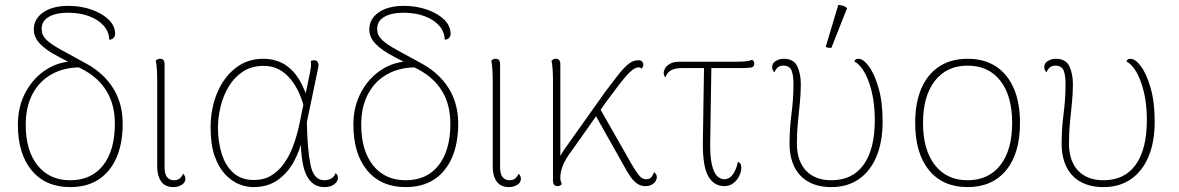

<svg xmlns="http://www.w3.org/2000/svg" viewBox="-20 -752 4815 784"><path d="M267 12Q166 12 109.5 -56Q53 -124 53 -243Q53 -317 84.5 -375.5Q116 -434 169 -468Q222 -502 288 -502L309 -477Q241 -477 190.5 -448.5Q140 -420 112.5 -367.5Q85 -315 85 -243Q85 -137 133.5 -76.5Q182 -16 267 -16Q353 -16 401 -77Q449 -138 449 -247Q449 -324 415.5 -379.5Q382 -435 317 -469L218 -521Q168 -547 143 -573.5Q118 -600 118 -631Q118 -675 156.5 -701.5Q195 -728 259 -728Q311 -728 354.5 -712.5Q398 -697 424 -671.5Q450 -646 450 -614Q450 -604 443.5 -597Q437 -590 426 -590Q425 -623 403 -647.5Q381 -672 343.5 -686Q306 -700 258 -700Q208 -700 179 -683Q150 -666 150 -634Q150 -609 169 -590Q188 -571 236 -545L333 -492Q404 -453 442.5 -391Q481 -329 481 -247Q481 -166 455.5 -108Q430 -50 382.5 -19Q335 12 267 12Z M689 12Q654 12 638 -11Q622 -34 622 -71V-417Q622 -447 620.5 -469.5Q619 -492 616 -504Q619 -507 623 -509.5Q627 -512 634 -512Q643 -512 647.5 -506.5Q652 -501 652 -490V-69Q652 -41 662.5 -28.5Q673 -16 690 -16Q705 -16 713.5 -23Q722 -30 728 -43Q733 -37 735 -32Q737 -27 737 -22Q737 -6 721.5 3Q706 12 689 12Z M1014 12Q986 12 956 0Q926 -12 899.5 -40Q873 -68 856.5 -114.5Q840 -161 840 -231Q840 -308 866.5 -372Q893 -436 941.5 -474Q990 -512 1055 -512Q1096 -512 1129.5 -496Q1163 -480 1189.5 -445Q1216 -410 1235 -352L1221 -316Q1200 -394 1158 -438.5Q1116 -483 1057 -483Q1007 -483 971.5 -459.5Q936 -436 913.5 -398Q891 -360 880.5 -316Q870 -272 870 -231Q870 -174 885 -125Q900 -76 932.5 -46.5Q965 -17 1017 -17Q1058 -17 1088 -35.5Q1118 -54 1139 -83.5Q1160 -113 1173.5 -147Q1187 -181 1195 -213Q1203 -245 1207 -267L1246 -457Q1249 -473 1250 -481.5Q1251 -490 1249 -502Q1251 -504 1254.5 -505Q1258 -506 1262 -506Q1272 -506 1276 -500.5Q1280 -495 1280.5 -488Q1281 -481 1279 -474L1233 -253Q1235 -141 1248 -78.5Q1261 -16 1304 -16Q1320 -16 1332.5 -23Q1345 -30 1350 -45Q1360 -39 1360 -25Q1360 -12 1345.5 0Q1331 12 1304 12Q1257 12 1232.5 -34.5Q1208 -81 1208 -193L1215 -185Q1204 -136 1179 -90.5Q1154 -45 1113.5 -16.5Q1073 12 1014 12Z M1637 12Q1536 12 1479.5 -56Q1423 -124 1423 -243Q1423 -317 1454.5 -375.5Q1486 -434 1539 -468Q1592 -502 1658 -502L1679 -477Q1611 -477 1560.5 -448.5Q1510 -420 1482.5 -367.5Q1455 -315 1455 -243Q1455 -137 1503.5 -76.5Q1552 -16 1637 -16Q1723 -16 1771 -77Q1819 -138 1819 -247Q1819 -324 1785.5 -379.5Q1752 -435 1687 -469L1588 -521Q1538 -547 1513 -573.5Q1488 -600 1488 -631Q1488 -675 1526.5 -701.5Q1565 -728 1629 -728Q1681 -728 1724.5 -712.5Q1768 -697 1794 -671.5Q1820 -646 1820 -614Q1820 -604 1813.5 -597Q1807 -590 1796 -590Q1795 -623 1773 -647.5Q1751 -672 1713.5 -686Q1676 -700 1628 -700Q1578 -700 1549 -683Q1520 -666 1520 -634Q1520 -609 1539 -590Q1558 -571 1606 -545L1703 -492Q1774 -453 1812.5 -391Q1851 -329 1851 -247Q1851 -166 1825.5 -108Q1800 -50 1752.5 -19Q1705 12 1637 12Z M2059 12Q2024 12 2008 -11Q1992 -34 1992 -71V-417Q1992 -447 1990.5 -469.5Q1989 -492 1986 -504Q1989 -507 1993 -509.5Q1997 -512 2004 -512Q2013 -512 2017.5 -506.5Q2022 -501 2022 -490V-69Q2022 -41 2032.5 -28.5Q2043 -16 2060 -16Q2075 -16 2083.5 -23Q2092 -30 2098 -43Q2103 -37 2105 -32Q2107 -27 2107 -22Q2107 -6 2091.5 3Q2076 12 2059 12Z M2256 8Q2247 8 2242.5 2Q2238 -4 2238 -14V-417Q2238 -447 2236.5 -469.5Q2235 -492 2232 -504Q2235 -507 2239 -509.5Q2243 -512 2250 -512Q2259 -512 2263.5 -506.5Q2268 -501 2268 -490V-79L2254 -71Q2254 -91 2268 -115.5Q2282 -140 2298 -161L2452 -378Q2479 -413 2501 -442Q2523 -471 2543.5 -488.5Q2564 -506 2586 -506Q2598 -506 2602.5 -500Q2607 -494 2607 -488Q2607 -482 2604.5 -478Q2602 -474 2599 -472Q2597 -474 2594.5 -475.5Q2592 -477 2588 -477Q2572 -477 2551.5 -457Q2531 -437 2507 -405Q2483 -373 2456 -337L2317 -140Q2303 -122 2292 -103.5Q2281 -85 2274.5 -65.5Q2268 -46 2268 -25Q2268 -18 2270 -11.5Q2272 -5 2274 0Q2271 3 2267 5.5Q2263 8 2256 8ZM2615 8Q2602 8 2590 2.5Q2578 -3 2565.5 -16.5Q2553 -30 2540 -53L2406 -291L2425 -317L2560 -80Q2575 -54 2588.5 -37Q2602 -20 2618 -20Q2634 -20 2641 -30Q2648 -40 2651 -49Q2656 -45 2659 -40Q2662 -35 2662 -29Q2662 -21 2657 -12.5Q2652 -4 2641.5 2Q2631 8 2615 8Z M2938 8Q2895 8 2872 -32.5Q2849 -73 2850 -171L2855 -493H2885L2880 -171Q2879 -112 2887 -79Q2895 -46 2908.5 -33Q2922 -20 2938 -20Q2957 -20 2971.5 -38.5Q2986 -57 2993 -91Q3002 -88 3004.5 -81.5Q3007 -75 3007 -67Q3007 -51 2998.5 -33.5Q2990 -16 2974.5 -4Q2959 8 2938 8ZM2697 -436Q2690 -443 2690 -456Q2690 -462 2695.5 -472.5Q2701 -483 2715.5 -491.5Q2730 -500 2756 -500H2985Q3006 -500 3023.5 -501.5Q3041 -503 3051 -508Q3053 -507 3056.5 -503Q3060 -499 3060 -492Q3060 -478 3046 -476Q3032 -474 3006 -474Q2945 -474 2885 -474Q2825 -474 2764 -474Q2739 -474 2722 -466Q2705 -458 2697 -436Z M3375 12Q3321 12 3282.5 -9Q3244 -30 3224 -70Q3204 -110 3204 -166Q3204 -228 3212 -288Q3220 -348 3220 -410Q3220 -445 3212 -464.5Q3204 -484 3178 -484Q3163 -484 3154.5 -475.5Q3146 -467 3142 -457Q3133 -466 3133 -478Q3133 -495 3148.5 -503.5Q3164 -512 3180 -512Q3221 -512 3235.5 -481.5Q3250 -451 3250 -408Q3250 -370 3246 -331.5Q3242 -293 3238 -252Q3234 -211 3234 -166Q3234 -95 3271 -55.5Q3308 -16 3375 -16Q3461 -16 3506.5 -79.5Q3552 -143 3552 -262Q3552 -349 3528.5 -415Q3505 -481 3469 -501Q3471 -512 3485 -512Q3505 -512 3528 -481Q3551 -450 3567.5 -392.5Q3584 -335 3584 -256Q3584 -173 3559 -113Q3534 -53 3487 -20.5Q3440 12 3375 12ZM3375 -557Q3371 -556 3362.5 -557Q3354 -558 3352 -562L3403 -732Q3414 -731 3422.5 -728.5Q3431 -726 3439 -719Z M3931 12Q3830 12 3773.5 -57Q3717 -126 3717 -250Q3717 -333 3742.5 -391.5Q3768 -450 3816 -481Q3864 -512 3931 -512Q3999 -512 4046.5 -481Q4094 -450 4119.5 -391.5Q4145 -333 4145 -250Q4145 -126 4088.5 -57Q4032 12 3931 12ZM3931 -16Q4017 -16 4065 -78Q4113 -140 4113 -250Q4113 -360 4065 -422Q4017 -484 3931 -484Q3846 -484 3797.5 -422Q3749 -360 3749 -250Q3749 -140 3797.5 -78Q3846 -16 3931 -16Z M4486 12Q4432 12 4393.5 -9Q4355 -30 4335 -70Q4315 -110 4315 -166Q4315 -228 4323 -288Q4331 -348 4331 -410Q4331 -445 4323 -464.5Q4315 -484 4289 -484Q4274 -484 4265.5 -475.5Q4257 -467 4253 -457Q4244 -466 4244 -478Q4244 -495 4259.5 -503.5Q4275 -512 4291 -512Q4332 -512 4346.5 -481.5Q4361 -451 4361 -408Q4361 -370 4357 -331.5Q4353 -293 4349 -252Q4345 -211 4345 -166Q4345 -95 4382 -55.5Q4419 -16 4486 -16Q4572 -16 4617.5 -79.5Q4663 -143 4663 -262Q4663 -349 4639.5 -415Q4616 -481 4580 -501Q4582 -512 4596 -512Q4616 -512 4639 -481Q4662 -450 4678.5 -392.5Q4695 -335 4695 -256Q4695 -173 4670 -113Q4645 -53 4598 -20.5Q4551 12 4486 12Z"/></svg>

Font: Arima Thin
Style: Regular
Weight: 100
Designer: Joana Correia and Natanael Gama
Foundry: NDISCOVER
Version: Version 1.101;gftools[0.9.23]